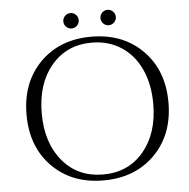

<svg xmlns="http://www.w3.org/2000/svg" viewBox="-57 -899 953 969"><g transform="rotate(-5 419.0 -414.0)"><path d="M362.5 -775.5Q351 -764 335 -764Q319 -764 307.5 -775.5Q296 -787 296 -803Q296 -819 307.5 -830.5Q319 -842 335 -842Q351 -842 362.5 -830.5Q374 -819 374 -803Q374 -787 362.5 -775.5ZM550.5 -775.5Q539 -764 523 -764Q507 -764 495.5 -775.5Q484 -787 484 -803Q484 -819 495.5 -830.5Q507 -842 523 -842Q539 -842 550.5 -830.5Q562 -819 562 -803Q562 -787 550.5 -775.5ZM169.5 -613.5Q269 -714 429 -714Q589 -714 689 -613.5Q789 -513 789 -350Q789 -187 689 -86.5Q589 14 429 14Q269 14 169.5 -86.5Q70 -187 70 -350Q70 -513 169.5 -613.5ZM712 -350Q712 -449 677 -525Q642 -601 577.5 -642.5Q513 -684 429 -684Q302 -684 224.5 -592Q147 -500 147 -350Q147 -200 224.5 -108Q302 -16 429.5 -16Q557 -16 634.5 -108Q712 -200 712 -350Z"/></g></svg>

Font: Cinzel
Style: Regular
Weight: 400
Designer: Natanael Gama
Version: Version 1.001;PS 001.001;hotconv 1.0.56;makeotf.lib2.0.21325